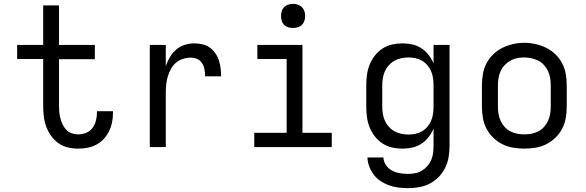

<svg xmlns="http://www.w3.org/2000/svg" viewBox="-20 -763 3040 996"><path d="M385 8Q358 8 331 1.5Q304 -5 282 -21Q260 -37 244 -60Q228 -83 219 -108.5Q210 -134 207 -161.5Q204 -189 204 -216V-457H69V-530H204V-735H286V-530H472V-456H286V-216Q286 -199 287.5 -182Q289 -165 293.5 -148.5Q298 -132 305 -117Q312 -102 324 -89.5Q336 -77 352 -71.5Q368 -66 385 -66Q407 -66 427 -74Q447 -82 459.5 -99Q472 -116 477.5 -137Q483 -158 483 -179Q483 -181 483 -182.5Q483 -184 483 -186H566Q566 -183 566 -180.5Q566 -178 566 -175Q566 -151 561 -127Q556 -103 545 -81Q534 -59 517.5 -41.5Q501 -24 479.5 -12.5Q458 -1 434 3.5Q410 8 385 8Z M757 0V-530H840V-420Q848 -444 861 -466Q874 -488 893 -505Q912 -522 937 -530Q962 -538 987 -538Q1008 -538 1029 -533.5Q1050 -529 1067 -517Q1084 -505 1096.5 -487.5Q1109 -470 1115.5 -450Q1122 -430 1124.5 -409Q1127 -388 1127 -367H1044Q1044 -384 1041 -401.5Q1038 -419 1029 -434Q1020 -449 1004 -456.5Q988 -464 970 -464Q949 -464 928.5 -457.5Q908 -451 892 -437Q876 -423 866 -404Q856 -385 850 -364.5Q844 -344 842 -323Q840 -302 840 -281V0Z M1299 0V-74H1467V-457H1315V-530H1549V-74H1701V0ZM1500 -618Q1487 -618 1475 -621.5Q1463 -625 1454 -634Q1445 -643 1441.5 -655Q1438 -667 1438 -680Q1438 -693 1441.5 -705Q1445 -717 1454 -726Q1463 -735 1475 -739Q1487 -743 1500 -743Q1513 -743 1525 -739Q1537 -735 1546 -726Q1555 -717 1559 -705Q1563 -693 1563 -680Q1563 -667 1559 -655Q1555 -643 1546 -634Q1537 -625 1525 -621.5Q1513 -618 1500 -618Z M2096 213Q2072 213 2047.5 210Q2023 207 2000 199Q1977 191 1956 177.5Q1935 164 1920 144.5Q1905 125 1896 102Q1887 79 1886 54H1969Q1970 76 1982.5 94Q1995 112 2014 122Q2033 132 2054 135.5Q2075 139 2096 139Q2115 139 2133.5 135.5Q2152 132 2168 122.5Q2184 113 2196.5 99Q2209 85 2216.5 68Q2224 51 2226.5 32.5Q2229 14 2229 -5V-96Q2219 -72 2203 -51.5Q2187 -31 2165.5 -17Q2144 -3 2118.5 2.5Q2093 8 2068 8Q2040 8 2013.5 2Q1987 -4 1964 -19Q1941 -34 1924 -56Q1907 -78 1897 -103.5Q1887 -129 1883.5 -156Q1880 -183 1880 -210V-320Q1880 -347 1883.5 -374Q1887 -401 1897 -426.5Q1907 -452 1924 -474Q1941 -496 1964 -511Q1987 -526 2013.5 -532Q2040 -538 2068 -538Q2093 -538 2118.5 -532.5Q2144 -527 2165.5 -513Q2187 -499 2203 -478.5Q2219 -458 2229 -434V-530H2312V-5Q2312 24 2307 53Q2302 82 2289 108Q2276 134 2255.5 155Q2235 176 2209 189.5Q2183 203 2154 208Q2125 213 2096 213ZM2099 -65Q2118 -65 2136 -69Q2154 -73 2170 -82.5Q2186 -92 2198 -106.5Q2210 -121 2217 -138Q2224 -155 2226.5 -173.5Q2229 -192 2229 -210V-320Q2229 -338 2226.5 -356.5Q2224 -375 2217 -392Q2210 -409 2198 -423.5Q2186 -438 2170 -447.5Q2154 -457 2136 -461Q2118 -465 2099 -465Q2080 -465 2061.5 -461Q2043 -457 2026.5 -448Q2010 -439 1997 -424.5Q1984 -410 1976.5 -393Q1969 -376 1966 -357.5Q1963 -339 1963 -320V-210Q1963 -191 1966 -172.5Q1969 -154 1976.5 -137Q1984 -120 1997 -105.5Q2010 -91 2026.5 -82Q2043 -73 2061.5 -69Q2080 -65 2099 -65Z M2700 8Q2671 8 2641.5 3Q2612 -2 2586 -15Q2560 -28 2538.5 -49Q2517 -70 2503.5 -96Q2490 -122 2485 -151.5Q2480 -181 2480 -210V-320Q2480 -349 2485 -378.5Q2490 -408 2503.5 -434Q2517 -460 2538.5 -481Q2560 -502 2586.5 -515Q2613 -528 2642 -534.5Q2671 -541 2700 -541Q2729 -541 2758 -534.5Q2787 -528 2813.5 -515Q2840 -502 2861.5 -481Q2883 -460 2896.5 -434Q2910 -408 2915 -378.5Q2920 -349 2920 -320V-210Q2920 -181 2915 -151.5Q2910 -122 2896.5 -96Q2883 -70 2861.5 -49Q2840 -28 2814 -15Q2788 -2 2758.5 3Q2729 8 2700 8ZM2700 -66Q2719 -66 2737.5 -69.5Q2756 -73 2773 -82Q2790 -91 2802.5 -105Q2815 -119 2823 -136.5Q2831 -154 2834 -172.5Q2837 -191 2837 -210V-320Q2837 -339 2834 -358Q2831 -377 2823 -394Q2815 -411 2802 -425.5Q2789 -440 2772 -448.5Q2755 -457 2736 -461Q2717 -465 2698 -465Q2679 -465 2660.5 -461Q2642 -457 2626 -447.5Q2610 -438 2597 -424Q2584 -410 2576.5 -393Q2569 -376 2566 -357.5Q2563 -339 2563 -320V-210Q2563 -191 2566 -172.5Q2569 -154 2577 -136.5Q2585 -119 2597.5 -105Q2610 -91 2627 -82Q2644 -73 2662.5 -69.5Q2681 -66 2700 -66Z"/></svg>

Font: Iosevka Curly Extended
Style: Regular
Weight: 400
Width: 7
Monospace: yes
Designer: Belleve Invis
Foundry: Belleve Invis
Version: Version 11.1.0; ttfautohint (v1.8.3)